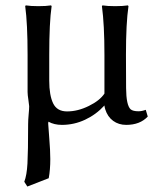

<svg xmlns="http://www.w3.org/2000/svg" viewBox="-20 -452 578 710"><path d="M162.1 -249V-153.8Q162.1 -99.6 176.5 -69.8Q190.9 -40 228 -40Q267.6 -40 308.3 -60.1Q349.1 -80.1 366.2 -106V-249Q366.2 -361.3 356.9 -429.2L358.9 -432.1Q377 -429.2 405.8 -429.2Q434.6 -429.2 453.1 -432.1L455.1 -429.2Q445.8 -366.2 445.8 -249L446.3 -126Q446.8 -63 462.9 -47.9Q471.7 -40.5 492.2 -40.5Q504.4 -40.5 519 -45.9L526.4 -21Q497.6 9.8 446.8 9.8Q418.9 9.8 398.4 -5.1Q377.9 -20 369.1 -47.9Q366.2 -58.1 366.2 -62Q335.4 -28.3 294.7 -9.3Q253.9 9.8 209 9.8Q180.2 9.8 159.2 -2L158.7 0Q158.2 2.4 158.2 4.9Q158.2 10.3 162.1 57.9Q166 105.5 166 136.2Q166 175.8 160.2 207L81.1 237.8L69.8 220.2Q79.1 196.3 81.5 152.8Q84 109.4 84 6.8Q84 -7.3 85.9 -28.3Q87.9 -49.3 87.9 -59.1Q87.9 -63.5 85 -82.5Q82 -101.6 82 -111.8V-249Q82 -364.7 73.2 -429.2L75.2 -432.1Q93.8 -429.2 122.1 -429.2Q150.4 -429.2 168.9 -432.1L170.9 -429.2Q162.1 -369.1 162.1 -249Z"/></svg>

Font: Linux Biolinum G
Style: Regular
Weight: 400
Designer: Philipp H. Poll
Foundry: Philipp H. Poll
Version: Version 1.1.0 ; ttfautohint (v1.6)